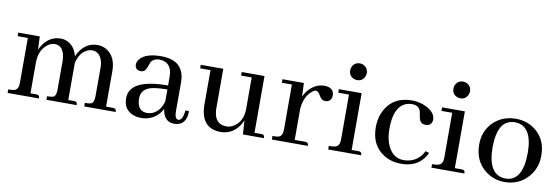

<svg xmlns="http://www.w3.org/2000/svg" viewBox="-49 -953 3806 1304"><g transform="rotate(10 1854.0 -301.5)"><path d="M219.7 -24.4H180.7V-239.3Q182.6 -324.2 236.3 -364.3Q260.7 -382.8 286.1 -382.8Q333 -382.8 350.6 -329.1Q357.4 -306.6 357.4 -279.3V-82Q357.4 -38.1 337.9 -29.3Q324.2 -24.4 294.9 -24.4V0H503.9Q503.9 -21.5 489.3 -23.4Q485.4 -24.4 479.5 -24.4H441.4V-268.6V-279.3Q457 -350.6 507.8 -376Q525.4 -384.8 542 -384.8Q590.8 -384.8 610.4 -333Q619.1 -309.6 619.1 -279.3V-82Q619.1 -38.1 598.6 -29.3Q585 -24.4 555.7 -24.4V0H772.5Q772.5 -21.5 757.8 -23.4Q753.9 -24.4 748 -24.4H702.1V-269.5Q702.1 -368.2 636.7 -409.2Q607.4 -426.8 573.2 -426.8Q491.2 -426.8 445.3 -346.7Q439.5 -335.9 434.6 -324.2Q416 -397.5 357.4 -419.9Q339.8 -426.8 321.3 -426.8Q247.1 -426.8 200.2 -362.3Q188.5 -344.7 179.7 -325.2L175.8 -416H27.3V-391.6H97.7V-82Q97.7 -37.1 70.3 -28.3Q55.7 -24.4 27.3 -24.4V0H243.2Q243.2 -21.5 229.5 -23.4Q224.6 -24.4 219.7 -24.4Z M1175.8 9.8Q1246.1 9.8 1259.8 -60.5Q1261.7 -75.2 1262.7 -91.8L1237.3 -92.8Q1230.5 -22.5 1200.2 -21.5Q1175.8 -23.4 1174.8 -71.3V-277.3Q1172.9 -425.8 1013.7 -426.8Q900.4 -426.8 863.3 -375Q851.6 -358.4 851.6 -341.8Q851.6 -310.5 880.9 -303.7Q887.7 -302.7 893.6 -302.7Q919.9 -302.7 931.6 -334Q945.3 -372.1 948.2 -377Q966.8 -402.3 1003.9 -402.3Q1090.8 -400.4 1091.8 -300.8V-239.3Q848.6 -238.3 828.1 -127Q826.2 -116.2 826.2 -103.5Q826.2 -26.4 893.6 0Q918.9 9.8 948.2 9.8Q1019.5 9.8 1066.4 -39.1Q1084 -57.6 1092.8 -79.1Q1105.5 8.8 1175.8 9.8ZM984.4 -30.3Q922.9 -30.3 914.1 -98.6Q913.1 -108.4 913.1 -119.1Q913.1 -184.6 985.4 -202.1Q1023.4 -210.9 1091.8 -211.9V-130.9Q1075.2 -63.5 1021.5 -38.1Q1002 -30.3 984.4 -30.3Z M1771.5 -24.4H1725.6V-416H1568.4V-391.6H1641.6V-173.8Q1640.6 -87.9 1581.1 -49.8Q1556.6 -34.2 1530.3 -34.2Q1454.1 -34.2 1443.4 -116.2Q1441.4 -128.9 1441.4 -141.6V-416H1286.1V-391.6H1357.4V-156.2Q1358.4 8.8 1497.1 9.8Q1571.3 9.8 1618.2 -50.8Q1633.8 -71.3 1643.6 -95.7L1650.4 0H1794.9Q1794.9 -20.5 1782.2 -23.4Q1777.3 -24.4 1771.5 -24.4Z M2073.2 -24.4H2002.9V-239.3Q2009.8 -323.2 2059.6 -365.2Q2076.2 -378.9 2087.9 -378.9Q2102.5 -378.9 2116.2 -354.5Q2131.8 -327.1 2147.5 -322.3Q2154.3 -320.3 2161.1 -320.3Q2193.4 -320.3 2203.1 -350.6Q2205.1 -358.4 2205.1 -365.2Q2205.1 -410.2 2160.2 -419.9Q2150.4 -421.9 2139.6 -421.9Q2079.1 -421.9 2032.2 -371.1Q2012.7 -349.6 2001 -322.3L1997.1 -416H1849.6V-391.6H1918.9V-82Q1918.9 -37.1 1892.6 -28.3Q1878.9 -24.4 1849.6 -24.4V0H2097.7Q2097.7 -21.5 2083 -23.4Q2079.1 -24.4 2073.2 -24.4Z M2441.4 -24.4H2395.5V-416H2238.3V-391.6H2312.5V-82Q2312.5 -37.1 2282.2 -28.3Q2267.6 -24.4 2238.3 -24.4V0H2465.8Q2465.8 -21.5 2451.2 -23.4Q2447.3 -24.4 2441.4 -24.4ZM2406.2 -555.7Q2406.2 -590.8 2375 -607.4Q2362.3 -613.3 2349.6 -613.3Q2313.5 -613.3 2297.9 -581.1Q2292 -568.4 2292 -555.7Q2292 -518.6 2325.2 -502.9Q2336.9 -498 2349.6 -498Q2384.8 -498 2400.4 -530.3Q2406.2 -543 2406.2 -555.7Z M2530.3 -205.1Q2530.3 -81.1 2621.1 -23.4Q2673.8 9.8 2742.2 9.8Q2844.7 9.8 2896.5 -60.5Q2909.2 -77.1 2917 -95.7L2891.6 -103.5Q2857.4 -32.2 2780.3 -19.5Q2767.6 -17.6 2754.9 -17.6Q2682.6 -17.6 2646.5 -91.8Q2623 -140.6 2623 -210.9Q2623 -362.3 2704.1 -394.5Q2723.6 -402.3 2745.1 -402.3Q2795.9 -402.3 2806.6 -360.4Q2808.6 -353.5 2810.5 -336.9Q2816.4 -295.9 2833 -286.1Q2842.8 -280.3 2857.4 -279.3Q2894.5 -278.3 2903.3 -309.6Q2905.3 -316.4 2905.3 -322.3Q2905.3 -370.1 2844.7 -402.3Q2797.9 -426.8 2741.2 -426.8Q2618.2 -426.8 2562.5 -332Q2530.3 -276.4 2530.3 -205.1Z M3153.3 -24.4H3107.4V-416H2950.2V-391.6H3024.4V-82Q3024.4 -37.1 2994.1 -28.3Q2979.5 -24.4 2950.2 -24.4V0H3177.7Q3177.7 -21.5 3163.1 -23.4Q3159.2 -24.4 3153.3 -24.4ZM3118.2 -555.7Q3118.2 -590.8 3086.9 -607.4Q3074.2 -613.3 3061.5 -613.3Q3025.4 -613.3 3009.8 -581.1Q3003.9 -568.4 3003.9 -555.7Q3003.9 -518.6 3037.1 -502.9Q3048.8 -498 3061.5 -498Q3096.7 -498 3112.3 -530.3Q3118.2 -543 3118.2 -555.7Z M3335 -209Q3335.9 -401.4 3456.1 -402.3Q3576.2 -400.4 3577.1 -212.9Q3576.2 -15.6 3458 -14.6Q3335.9 -16.6 3335 -209ZM3459 -426.8Q3360.4 -426.8 3296.9 -359.4Q3242.2 -299.8 3242.2 -212.9Q3242.2 -93.8 3328.1 -31.2Q3384.8 9.8 3455.1 9.8Q3551.8 9.8 3614.3 -58.6Q3670.9 -120.1 3670.9 -210Q3670.9 -329.1 3583 -389.6Q3528.3 -426.8 3459 -426.8Z"/></g></svg>

Font: Abhaya Libre Medium
Style: Regular
Weight: 500
Designer: Pushpananda Ekanayake, Sol Matas, Pathum Egodawatta
Foundry: Mooniak
Version: Version 1.050 ; ttfautohint (v1.6)